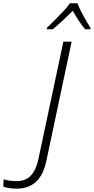

<svg xmlns="http://www.w3.org/2000/svg" viewBox="-185 -967 570 1167"><path d="M-85 179.7Q-107.9 179.7 -129.6 176.3Q-151.4 172.9 -164.6 167.5L-163.1 123Q-127 133.8 -85 133.8Q-28.8 133.8 2.9 99.6Q34.7 65.4 47.9 2.4L200.2 -713.9H250.5L97.2 8.8Q78.6 97.7 33.2 138.7Q-12.2 179.7 -85 179.7ZM99.1 -789.1 99.6 -797.4Q119.6 -816.4 146.7 -843.3Q173.8 -870.1 199.5 -897.9Q225.1 -925.8 240.2 -947.3H285.6Q298.3 -913.6 322 -870.8Q345.7 -828.1 365.2 -797.4L364.3 -789.1H332.5Q312.5 -812.5 292.7 -843Q272.9 -873.5 257.3 -901.4Q229.5 -873.5 197.3 -843.3Q165 -813 135.3 -789.1Z"/></svg>

Font: Open Sans Light
Style: Italic
Weight: 300
Italic angle: -12°
Designer: Monotype Design Team
Foundry: Monotype Imaging Inc.
Version: Version 3.003; ttfautohint (v1.8.4)